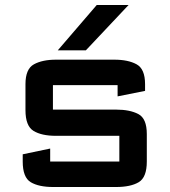

<svg xmlns="http://www.w3.org/2000/svg" viewBox="-20 -744 679 769"><path d="M71 -126 181 -149V-97Q181 -97 181 -97Q181 -97 181 -97H458Q458 -97 458 -97Q458 -97 458 -97V-200Q458 -200 458 -200Q458 -200 458 -200H204Q146.5 -200 114.2 -219.8Q82 -239.5 82 -303V-407Q82 -468 116 -486.5Q150 -505 204 -505H438Q493 -505 527 -486.5Q561 -468 561 -407V-380L451 -358V-403Q451 -403 451 -403Q451 -403 451 -403H192Q192 -403 192 -403Q192 -403 192 -403V-305Q192 -305 192 -305Q192 -305 192 -305H445Q500 -305 534 -287.2Q568 -269.5 568 -207V-97Q568 -33.5 535.5 -14.2Q503 5 445 5H193Q135.5 5 103.2 -14.2Q71 -33.5 71 -97ZM211.5 -542.5 367.5 -724H495L324 -542.5Z"/></svg>

Font: Science Gothic
Style: Regular
Weight: 400
Designer: Thomas Phinney, Vassil Kateliev, Brandon Buerkle
Foundry: Font Detective LLC
Version: Version 1.018